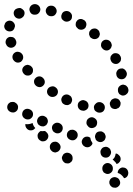

<svg xmlns="http://www.w3.org/2000/svg" viewBox="84 -724 630 911"><g transform="rotate(-90 399.5 -269.0)"><path d="M436 23Q441 22 444 18Q448 15 450 11Q452 6 453 1Q453 -9 446 -17Q439 -25 429 -25H427Q423 -25 418 -24Q413 -22 409 -19Q406 -16 404 -11Q401 -7 401 -2Q401 9 408 16Q414 24 425 25H426Q431 25 436 23ZM31 -18Q33 -22 34 -26Q44 -26 51 -20Q58 -14 60 -4Q60 1 59 5Q58 10 55 14Q52 18 47 21Q43 23 38 24H37Q27 25 19 20Q10 14 9 4Q15 1 20 -4Q27 -10 31 -18ZM519 12Q524 9 526 5Q529 1 530 -4Q530 -9 529 -14Q527 -24 518 -29Q509 -35 499 -32H498Q488 -30 482 -21Q477 -12 479 -2Q480 3 483 7Q486 11 490 13Q494 16 499 17Q504 18 509 17L511 16Q515 15 519 12ZM601 -28Q604 -38 600 -47Q597 -52 593 -55Q590 -58 585 -60Q580 -61 575 -61Q570 -60 566 -58L564 -57Q555 -52 552 -42Q549 -32 554 -23Q557 -19 560 -16Q564 -12 569 -11Q574 -10 579 -10Q584 -11 588 -13L589 -14Q598 -18 601 -28ZM348 -17Q352 -14 357 -13Q362 -12 367 -12Q371 -13 376 -16Q385 -21 387 -31Q390 -41 384 -50V-51Q381 -56 377 -58Q373 -61 368 -63Q363 -64 358 -63Q354 -62 349 -60Q340 -55 338 -45Q335 -34 341 -26V-24Q344 -20 348 -17ZM97 -50Q101 -46 106 -42Q115 -37 124 -36Q125 -36 126 -35Q126 -31 124 -27Q122 -24 119 -21L118 -20Q111 -12 100 -12Q90 -12 83 -20Q80 -22 79 -25Q77 -28 76 -31Q84 -35 89 -41Q94 -45 97 -50ZM13 -48Q10 -58 1 -63Q-3 -65 -8 -66Q-13 -66 -18 -65Q-23 -63 -27 -60Q-30 -57 -33 -53Q-33 -52 -34 -51Q-36 -46 -36 -41Q-37 -36 -35 -31Q-34 -27 -30 -23Q-27 -19 -23 -17Q-14 -12 -4 -16Q6 -19 11 -28Q11 -28 11 -29Q16 -38 13 -48ZM73 -56Q81 -64 81 -74Q81 -84 73 -92Q66 -99 56 -99H54Q49 -99 44 -97Q40 -95 36 -92Q33 -88 31 -83Q29 -79 29 -74Q29 -64 37 -56Q44 -49 54 -49H56Q66 -49 73 -56ZM666 -79Q667 -89 660 -97Q657 -101 652 -103Q648 -105 643 -105Q638 -106 633 -104Q628 -102 625 -99L624 -98Q616 -91 615 -81Q614 -71 621 -63Q625 -59 629 -57Q634 -55 638 -54Q643 -54 648 -56Q653 -57 657 -61L658 -62Q665 -68 666 -79ZM154 -70Q160 -78 157 -89Q155 -99 146 -104Q138 -110 127 -107H126Q116 -105 110 -96Q105 -87 107 -77Q109 -67 118 -62Q127 -56 137 -58L139 -59Q149 -61 154 -70ZM225 -92Q228 -96 230 -100Q232 -105 231 -110Q231 -115 229 -120Q225 -129 215 -132Q205 -136 196 -131H194Q185 -126 182 -117Q178 -107 183 -97Q185 -93 188 -90Q192 -86 197 -85Q201 -83 206 -83Q211 -83 216 -86H217Q222 -88 225 -92ZM327 -94Q335 -87 345 -87Q350 -87 355 -89Q359 -91 363 -95Q366 -98 368 -103Q370 -107 370 -112V-114Q370 -124 362 -131Q355 -139 345 -139Q340 -138 335 -137Q330 -135 327 -131Q324 -127 322 -123Q320 -118 320 -113V-112Q320 -101 327 -94ZM719 -140Q718 -150 710 -156Q706 -160 702 -161Q697 -162 692 -162Q687 -161 683 -159Q678 -157 675 -153L674 -151Q668 -143 669 -133Q670 -123 678 -116Q682 -113 687 -112Q691 -110 696 -111Q701 -112 706 -114Q710 -116 713 -120L714 -121Q721 -129 719 -140ZM298 -146Q299 -156 293 -164Q287 -173 276 -174Q266 -176 258 -169L257 -168Q248 -162 247 -152Q246 -142 252 -133Q258 -125 268 -124Q278 -122 287 -128L288 -129Q296 -136 298 -146ZM157 -162Q154 -171 158 -181L159 -182Q163 -191 173 -195Q183 -199 192 -194Q201 -190 205 -180Q208 -170 204 -161L203 -160Q203 -159 202 -158Q202 -157 201 -156Q193 -155 186 -152L185 -151Q180 -149 176 -146Q174 -146 173 -146Q172 -147 170 -147Q161 -152 157 -162ZM333 -176Q338 -167 348 -165Q358 -163 367 -168Q376 -174 378 -184L379 -185Q381 -195 375 -204Q370 -213 360 -215Q350 -217 341 -212Q332 -206 330 -196V-195Q327 -185 333 -176ZM764 -207Q761 -217 752 -222Q748 -225 743 -225Q738 -226 733 -225Q729 -224 725 -221Q721 -218 718 -214L717 -213Q712 -204 714 -194Q716 -184 725 -178Q730 -176 734 -175Q739 -174 744 -175Q749 -176 753 -179Q757 -182 760 -186V-188Q766 -196 764 -207ZM190 -232Q194 -223 203 -218Q212 -214 222 -217Q232 -221 236 -230L237 -232Q239 -236 239 -241Q239 -246 238 -251Q236 -255 233 -259Q229 -263 225 -265Q215 -269 206 -266Q196 -262 192 -253L191 -251Q187 -242 190 -232ZM130 -267Q129 -277 122 -284Q118 -287 113 -289Q109 -291 104 -291Q99 -290 94 -288Q90 -286 86 -282L85 -281Q82 -278 80 -273Q79 -268 79 -263Q79 -258 81 -254Q84 -249 87 -246Q95 -239 105 -240Q116 -240 123 -248L124 -249Q130 -257 130 -267ZM356 -268Q355 -264 357 -259Q359 -254 362 -250Q365 -247 370 -245Q379 -240 389 -244Q399 -247 403 -257L404 -258Q408 -267 405 -277Q401 -287 392 -291Q383 -296 373 -292Q363 -289 359 -279L358 -278Q356 -273 356 -268ZM801 -277Q798 -287 788 -291Q784 -293 779 -294Q774 -294 769 -293Q764 -291 761 -288Q757 -284 755 -280L754 -279Q750 -269 753 -260Q756 -250 765 -245Q770 -243 775 -243Q780 -242 785 -244Q789 -245 793 -249Q797 -252 799 -256L800 -258Q804 -267 801 -277ZM223 -303Q227 -293 236 -289Q245 -285 255 -288Q265 -292 269 -301L270 -302Q274 -312 271 -321Q267 -331 258 -336Q248 -340 239 -336Q229 -333 225 -323L224 -322Q220 -313 223 -303ZM181 -315Q183 -320 182 -325Q182 -330 180 -334Q178 -339 174 -342Q166 -349 156 -348Q146 -348 139 -340L138 -339Q134 -335 133 -331Q131 -326 131 -321Q132 -316 134 -312Q136 -307 140 -304Q147 -297 158 -297Q168 -298 175 -306L176 -307Q179 -310 181 -315ZM395 -330Q397 -320 405 -314Q414 -308 424 -310Q434 -312 440 -321L441 -322Q447 -331 444 -341Q442 -351 434 -357Q425 -363 415 -361Q405 -359 399 -350L398 -349Q393 -340 395 -330ZM824 -356Q818 -364 808 -367Q798 -369 789 -363Q781 -358 778 -348V-346Q776 -336 781 -327Q787 -319 797 -316Q807 -314 816 -320Q824 -325 827 -335V-337Q829 -347 824 -356ZM228 -365 227 -364Q220 -356 210 -355Q199 -355 192 -362Q188 -365 186 -370Q184 -374 184 -379Q183 -384 185 -389Q187 -393 190 -397L191 -398Q194 -402 199 -404Q203 -406 208 -406Q213 -407 218 -405Q223 -403 226 -400Q228 -398 230 -396Q232 -393 233 -391Q232 -388 232 -385Q232 -379 233 -373Q232 -371 231 -368Q230 -366 228 -365ZM255 -383Q254 -378 256 -374Q258 -369 261 -365Q265 -362 269 -360Q278 -355 288 -359Q298 -362 302 -372L303 -373Q307 -382 304 -392Q300 -402 291 -406Q281 -411 272 -407Q262 -404 258 -394L257 -393Q255 -388 255 -383ZM441 -395Q442 -385 450 -378Q458 -371 468 -372Q478 -373 485 -381L486 -382Q493 -390 492 -400Q491 -410 483 -417Q476 -424 465 -423Q455 -422 448 -414L447 -413Q441 -405 441 -395ZM827 -438Q819 -445 809 -445Q799 -444 791 -437Q784 -429 785 -419V-417Q785 -407 793 -400Q801 -393 811 -393Q821 -394 828 -401Q835 -409 835 -419V-421Q834 -431 827 -438ZM236 -437Q235 -447 242 -455L243 -456Q248 -461 254 -463Q260 -465 266 -464Q265 -460 265 -456Q265 -446 268 -437Q269 -433 271 -430Q267 -429 264 -428Q255 -425 248 -418Q247 -418 247 -417Q246 -418 245 -419Q245 -419 244 -420Q236 -427 236 -437ZM496 -454Q495 -444 502 -436Q509 -428 519 -428Q530 -427 537 -434L538 -435Q542 -438 544 -443Q546 -447 547 -452Q547 -457 545 -462Q544 -467 540 -470Q534 -478 523 -479Q513 -479 505 -472L504 -471Q496 -464 496 -454ZM289 -444Q293 -435 302 -430Q311 -426 321 -429Q331 -433 335 -442L336 -444Q340 -453 337 -463Q333 -473 324 -477Q314 -481 305 -478Q295 -474 291 -465L290 -464Q286 -454 289 -444ZM798 -519Q788 -521 779 -516Q770 -511 767 -501Q764 -491 769 -482L770 -481Q775 -472 785 -469Q795 -466 804 -471Q808 -474 811 -478Q814 -482 816 -486Q817 -491 816 -496Q816 -501 813 -505V-507Q808 -516 798 -519ZM558 -505Q556 -495 561 -486Q567 -478 577 -475Q587 -473 596 -478L597 -479Q606 -485 608 -495Q611 -505 605 -514Q600 -522 590 -525Q580 -527 571 -522L570 -521Q561 -515 558 -505ZM321 -525Q320 -520 322 -515Q324 -510 327 -507Q330 -503 335 -501Q339 -499 344 -499Q349 -498 354 -500Q359 -502 362 -505Q366 -509 368 -513L369 -514Q371 -519 371 -524Q371 -529 370 -534Q368 -538 365 -542Q361 -546 357 -548Q347 -552 338 -549Q328 -545 324 -536L323 -534Q321 -530 321 -525ZM631 -544Q626 -535 629 -525Q632 -515 641 -510Q650 -505 660 -508L662 -509Q666 -510 670 -513Q674 -516 677 -521Q679 -525 679 -530Q680 -535 679 -540Q676 -550 667 -555Q657 -560 647 -557L646 -556Q636 -553 631 -544ZM716 -560Q708 -554 706 -544Q704 -534 709 -525Q715 -517 725 -515L727 -514Q737 -512 745 -518Q754 -524 756 -534Q758 -544 752 -553Q747 -561 736 -563L735 -564Q725 -566 716 -560Z"/></g></svg>

Font: FRB American Cursive Dotted Black
Style: Bold Italic
Weight: 900
Italic angle: -25°
Version: Version 2.0;Modular Font Editor K font №1